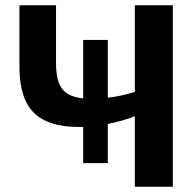

<svg xmlns="http://www.w3.org/2000/svg" viewBox="-20 -708 743 728"><path d="M491.2 0V-267.1Q438.5 -247.6 388.7 -237.8V-89.4H295.4V-226.6H278.8Q162.1 -226.6 107.9 -281Q53.7 -335.4 53.7 -453.6V-688H192.4V-468.8Q192.4 -400.9 216.1 -370.6Q239.7 -340.3 295.4 -335V-556.6H388.7V-337.4Q439 -343.3 491.2 -359.4V-688H635.3V0Z"/></svg>

Font: Arial
Style: Bold
Weight: 700
Designer: Steve Matteson
Foundry: Ascender Corporation
Version: Version 2.00.3